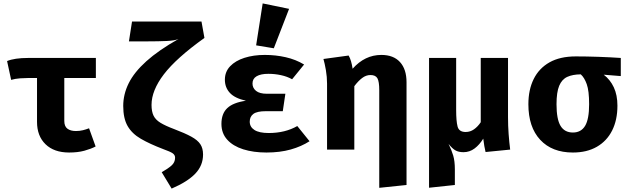

<svg xmlns="http://www.w3.org/2000/svg" viewBox="-20 -889 3732 1141"><path d="M549.7 -544.6V-425.6H362.1V-170.3Q362.1 -137.9 380.8 -124.1Q399.5 -110.3 431.3 -110.3Q452.8 -110.3 472.6 -115.1Q492.3 -120 509.2 -126.7L548.2 -18.5Q520.5 -4.1 481.5 6.7Q442.6 17.4 390.8 17.4Q301 17.4 250.5 -31.8Q200 -81 200 -164.6V-425.6H151.8Q129.2 -425.6 100 -423.6Q70.8 -421.5 46.2 -414.4L22.1 -526.2Q66.7 -544.6 147.2 -544.6Z M1177.4 -761 1194.9 -663.6Q1027.2 -543.6 953.8 -447.4Q880.5 -351.3 880.5 -265.6Q880.5 -226.7 892.3 -202.1Q904.1 -177.4 933.3 -159.5Q962.6 -141.5 1014.4 -122.1Q1079.5 -97.4 1116.9 -76.9Q1154.4 -56.4 1170.5 -32.1Q1186.7 -7.7 1186.7 29.2Q1186.7 94.4 1140.8 142.6Q1094.9 190.8 1000 231.8L941 134.4Q976.4 114.4 998.5 95.4Q1020.5 76.4 1020.5 48.2Q1020.5 31.8 1005.9 21.8Q991.3 11.8 950.8 -2.6Q870.3 -33.3 817.2 -64.1Q764.1 -94.9 738.2 -140.3Q712.3 -185.6 712.3 -259.5Q712.3 -328.7 744.9 -394.4Q777.4 -460 849.7 -525.1Q922.1 -590.3 1041 -657.4Q1019.5 -647.7 970.3 -645.4Q921 -643.1 854.4 -643.1H746.2L764.6 -761Z M1660.5 -228.2H1559.5Q1507.7 -228.2 1485.9 -212.1Q1464.1 -195.9 1464.1 -166.2Q1464.1 -134.4 1492.3 -116.4Q1520.5 -98.5 1576.9 -98.5Q1674.4 -98.5 1746.7 -140L1819.5 -49.7Q1771.3 -18.5 1707.4 -0.5Q1643.6 17.4 1563.6 17.4Q1485.6 17.4 1425.1 -1.8Q1364.6 -21 1330.3 -59Q1295.9 -96.9 1295.9 -152.8Q1295.9 -213.8 1330.8 -246.7Q1365.6 -279.5 1441.5 -290.3Q1375.4 -305.1 1345.9 -337.2Q1316.4 -369.2 1316.4 -415.4Q1316.4 -462.6 1347.7 -495.4Q1379 -528.2 1432.8 -545.4Q1486.7 -562.6 1553.8 -562.6Q1617.9 -562.6 1677.9 -549Q1737.9 -535.4 1787.2 -505.6L1715.9 -417.9Q1686.7 -434.4 1650 -442.3Q1613.3 -450.3 1574.9 -450.3Q1529.7 -450.3 1505.1 -435.9Q1480.5 -421.5 1480.5 -392.8Q1480.5 -366.2 1501.5 -349Q1522.6 -331.8 1566.7 -331.8H1675.9ZM1541 -868.7 1697.9 -836.4 1607.2 -602.1 1502.1 -619.5Z M2246.2 -562.6Q2318.5 -562.6 2357.2 -520Q2395.9 -477.4 2395.9 -400V210.3L2233.8 227.2V-353.3Q2233.8 -403.6 2223.1 -423.3Q2212.3 -443.1 2181.5 -443.1Q2155.4 -443.1 2132.1 -425.4Q2108.7 -407.7 2085.6 -376.9V0H1923.6V-391.8Q1923.6 -432.3 1916.7 -472.3Q1909.7 -512.3 1902.1 -538.5L2051.8 -559Q2068.2 -531.3 2075.4 -480.5Q2148.2 -562.6 2246.2 -562.6Z M2999 -544.6V-193.3Q2999 -141 3002.6 -92.6Q3006.2 -44.1 3011.8 0L2865.6 14.4Q2862.1 -0.5 2858.2 -21Q2854.4 -41.5 2851.8 -65.1Q2829.7 -28.7 2800.3 -6.7Q2770.8 15.4 2734.4 15.4Q2705.6 15.4 2686.9 4.9Q2668.2 -5.6 2645.6 -33.8Q2663.6 2.6 2673.3 35.4Q2683.1 68.2 2683.1 117.9V210.3L2529.7 226.7V-544.6H2690.8V-234.9Q2690.8 -169.7 2699.2 -137.2Q2707.7 -104.6 2747.2 -104.6Q2774.4 -104.6 2796.9 -120.5Q2819.5 -136.4 2836.9 -162.6V-544.6Z M3402.1 -553.8Q3463.6 -553.8 3536.7 -551.3Q3609.7 -548.7 3669.2 -544.6V-436.9L3567.7 -445.1Q3606.2 -415.9 3627.7 -370Q3649.2 -324.1 3649.2 -261Q3649.2 -175.9 3617.7 -113.3Q3586.2 -50.8 3526.9 -16.7Q3467.7 17.4 3384.6 17.4Q3260.5 17.4 3190.3 -58.2Q3120 -133.8 3120 -269.7Q3120 -355.4 3151.5 -419.2Q3183.1 -483.1 3245.6 -518.5Q3308.2 -553.8 3402.1 -553.8ZM3287.2 -269.7Q3287.2 -181 3311 -141.3Q3334.9 -101.5 3384.6 -101.5Q3433.3 -101.5 3457.2 -141.3Q3481 -181 3481 -269.7Q3481 -349.2 3466.9 -388.7Q3452.8 -428.2 3431.3 -447.2Q3383.1 -446.7 3351 -432.1Q3319 -417.4 3303.1 -379.2Q3287.2 -341 3287.2 -269.7Z"/></svg>

Font: Fira Code
Style: Bold
Weight: 700
Monospace: yes
Designer: Carrois Corporate, Edenspiekermann AG, Nikita Prokopov
Foundry: Carrois Corporate, Edenspiekermann AG, Nikita Prokopov
Version: Version 6.000; ttfautohint (v1.8.2) -l 8 -r 50 -G 200 -x 14 